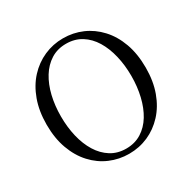

<svg xmlns="http://www.w3.org/2000/svg" viewBox="-166 -913 1099 1097"><g transform="rotate(-30 383.5 -364.5)"><path d="M383 16.1Q316.9 16.1 257.7 -9.3Q198.4 -34.7 153.2 -83.8Q107.9 -132.9 82.2 -203.3Q56.4 -273.6 56.4 -363.7Q56.4 -452.8 82.2 -523.6Q107.9 -594.3 153.2 -643.4Q198.4 -692.5 257.7 -718.7Q316.9 -744.9 383 -744.9Q450 -744.9 508.8 -719.5Q567.6 -694.1 613.1 -645Q658.7 -595.9 684.4 -525.1Q710.1 -454.4 710.1 -363.7Q710.1 -274.6 684.4 -204.2Q658.7 -133.7 613.1 -84.6Q567.6 -35.5 508.8 -9.7Q450 16.1 383 16.1ZM383 -18Q440.1 -18 483.7 -45.3Q527.4 -72.6 556.4 -120.2Q585.4 -167.8 600.2 -230.4Q615.1 -293.1 615.1 -363.7Q615.1 -434.4 600.2 -496.9Q585.4 -559.5 556.4 -607.1Q527.4 -654.7 483.7 -682Q440.1 -709.3 383 -709.3Q325.9 -709.3 282.6 -682Q239.2 -654.7 209.8 -607.1Q180.4 -559.5 165.5 -496.9Q150.7 -434.4 150.7 -363.7Q150.7 -293.1 165.5 -230.4Q180.4 -167.8 209.8 -120.2Q239.2 -72.6 282.6 -45.3Q325.9 -18 383 -18Z"/></g></svg>

Font: Noto Serif HK
Style: Regular
Weight: 200
Designer: Ryoko NISHIZUKA 西塚涼子 (kana & ideographs); Frank Grießhammer (Latin, Greek & Cyrillic); Wenlong ZHANG 张文龙 (bopomofo); San
Foundry: Adobe
Version: Version 2.001;hotconv 1.1.0;makeotfexe 2.6.0